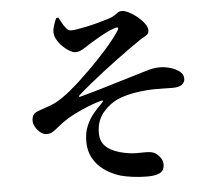

<svg xmlns="http://www.w3.org/2000/svg" viewBox="-57 -854 1114 980"><g transform="rotate(-5 500.0 -363.5)"><path d="M333.2 -714.7Q322.7 -715.4 312.6 -726.6Q302.5 -737.8 293.6 -754.1Q284.8 -770.4 277 -785L265.6 -783.6Q258.8 -770 252.2 -749.7Q245.6 -729.4 245.2 -715.6Q245 -695.3 256.2 -675.2Q267.4 -655.2 284.5 -638.3Q301.6 -621.5 319.1 -611.7Q336.5 -601.9 348.2 -601.9Q363.6 -601.9 375.7 -607.5Q387.8 -613.1 399.8 -621.2Q411.8 -629.3 426.3 -638.3Q443.3 -648.5 466.2 -662.1Q489.2 -675.7 513.3 -687.9Q537.4 -700 554.9 -705.3Q571.2 -711.6 575.1 -707.6Q579.1 -703.5 569 -689Q556.2 -669.2 538 -646.3Q519.8 -623.4 499 -599.9Q478.2 -576.4 457.2 -554.3Q436.2 -532.2 417.1 -513.1Q398.1 -494.1 383.9 -480.9Q341.8 -439.5 300.1 -405.6Q258.5 -371.8 224.1 -353.7Q204.3 -343.7 177.3 -334.9Q150.3 -326 132.8 -319.3Q114.5 -312.4 107.2 -301Q99.8 -289.6 99.8 -271.6Q99.8 -256 109.7 -238.9Q119.6 -221.9 134.9 -210Q150.2 -198.1 165.2 -198.1Q184.1 -198.1 198.8 -207.5Q213.5 -216.9 232.6 -233.3Q251.6 -249.7 282.6 -268.6Q313.8 -288.1 362.1 -309.1Q410.3 -330.1 453.2 -342.3Q464.4 -345.8 465.9 -342.2Q467.4 -338.6 459 -330.4Q437.6 -310.4 415.4 -283.8Q393.2 -257.3 378.4 -222.3Q363.6 -187.4 363.6 -142.8Q363.6 -94.4 383.8 -57.4Q404.1 -20.4 439.8 5.3Q475.6 30.9 520.9 45.3Q545.3 52.3 583.4 57.4Q621.5 62.4 658.5 62.4Q701.4 62.4 723.9 50.6Q746.5 38.8 746.5 7.1Q746.5 -15.5 728.1 -35.8Q709.6 -56 689.2 -59.4Q666.6 -63.2 631.1 -61.5Q595.6 -59.9 554.9 -67.8Q498.9 -78.3 465.3 -104.5Q431.6 -130.8 431.3 -179.4Q431.3 -215.7 441.8 -242.2Q452.3 -268.8 469.6 -288.3Q486.9 -307.9 506.8 -322.5Q536 -344.1 576 -355.9Q616.1 -367.7 656.7 -372.7Q697.3 -377.7 726 -378.3Q755.4 -378.8 781.5 -377.9Q807.6 -377.1 826.3 -377.1Q859.6 -377.1 874.7 -388.8Q889.8 -400.5 889.8 -419.2Q889.8 -442.1 869.7 -457Q849.7 -472 822.2 -479.7Q794.7 -487.4 771.1 -487.4Q737.6 -487.4 699.7 -475.4Q661.8 -463.5 607.8 -447.8Q582.8 -440.6 549 -430.1Q515.2 -419.6 479.2 -409.1Q443.1 -398.5 410 -388.9Q376.8 -379.2 352.3 -373.1Q348.3 -372.1 346.9 -374.2Q345.6 -376.4 349.3 -380.1Q378.1 -406.4 413.3 -435Q448.6 -463.7 486.2 -492.8Q523.9 -522 560.6 -548.9Q597.3 -575.9 628.9 -598.6Q660.6 -621.3 684.2 -636.9Q693.8 -643.5 704.3 -648.7Q714.9 -654 721.9 -661.3Q728.9 -668.6 728.9 -681.2Q728.9 -696.8 715.4 -715.4Q701.9 -734 681.2 -751.3Q660.4 -768.5 638.9 -779.5Q617.4 -790.5 601.7 -790.5Q589.6 -790.5 581.8 -784.9Q574 -779.4 563.9 -772.2Q553.9 -765 535 -758.5Q506.9 -749.7 476.4 -741.3Q445.8 -733 417.3 -727Q388.8 -721.1 366.9 -717.5Q345 -713.9 333.2 -714.7Z"/></g></svg>

Font: Noto Serif HK
Style: Regular
Weight: 200
Designer: Ryoko NISHIZUKA 西塚涼子 (kana & ideographs); Frank Grießhammer (Latin, Greek & Cyrillic); Wenlong ZHANG 张文龙 (bopomofo); San
Foundry: Adobe
Version: Version 2.001;hotconv 1.1.0;makeotfexe 2.6.0